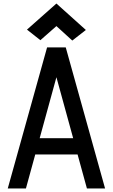

<svg xmlns="http://www.w3.org/2000/svg" viewBox="-20 -1069 640 1089"><path d="M24 0 247 -800H353L576 0H473L420 -193H180L127 0ZM395 -285 300 -631 205 -285ZM390 -839 300 -921 209 -841 133 -901 300 -1049 467 -899Z"/></svg>

Font: Victor Mono Thin
Style: Bold
Weight: 700
Monospace: yes
Version: Version 1.561;gftools[0.9.30]